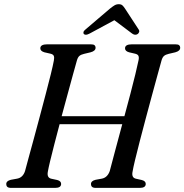

<svg xmlns="http://www.w3.org/2000/svg" viewBox="-20 -916 898 936"><path d="M213.5 -80.5Q207 -49 231 -44.5L259 -38.5Q278 -33.5 278 -19.5Q278 0 248.5 0H36Q21 0 15.8 -5Q10.5 -10 10.5 -18Q10 -34 33 -39.5L63 -45Q91.5 -50 102 -82Q108 -104.5 119.2 -145.8Q130.5 -187 144.8 -239.5Q159 -292 174 -348.2Q189 -404.5 203 -457.8Q217 -511 227.5 -553.5Q238 -596 242.5 -620.5Q245.5 -635.5 242.2 -643.5Q239 -651.5 225 -654.5L196.5 -661Q176.5 -667 176.5 -680.5Q176.5 -700 211 -700H421.5Q436 -700 441 -695.5Q446 -691 446 -683.5Q446 -667.5 421.5 -661L390 -653.5Q375 -650 367.2 -643.5Q359.5 -637 355 -621.5Q348 -596.5 336 -553.5Q324 -510.5 309.8 -457.5Q295.5 -404.5 280.5 -349.5H586.5Q601.5 -405 615.5 -458Q629.5 -511 639.8 -553.8Q650 -596.5 655 -620.5Q658.5 -635.5 655 -643.5Q651.5 -651.5 637.5 -654.5L609.5 -661Q589.5 -666.5 589.5 -680.5Q589.5 -700 623.5 -700H834.5Q848.5 -700 853.5 -695.5Q858.5 -691 858.5 -683.5Q858.5 -667.5 834.5 -661L802.5 -653.5Q787.5 -650 779.8 -643.5Q772 -637 767.5 -621.5Q760.5 -596 748 -550.8Q735.5 -505.5 720.5 -450Q705.5 -394.5 690 -336.5Q674.5 -278.5 661 -226.2Q647.5 -174 638.2 -135.2Q629 -96.5 626.5 -80.5Q619.5 -49 644 -44.5L671 -38.5Q690.5 -33.5 690.5 -19.5Q690.5 0 661 0H448.5Q434 0 428.8 -5Q423.5 -10 423.5 -18Q423 -34 446 -39.5L476 -45Q503.5 -50 515 -82Q522.5 -112 539.5 -174.5Q556.5 -237 576 -310.5H270.5Q256.5 -258 244.5 -211.2Q232.5 -164.5 224.2 -130Q216 -95.5 213.5 -80.5ZM651 -750Q638.5 -742 624 -752.5L537.5 -817.5L417 -752.5Q397 -742 389 -750Q385.5 -753.5 387 -759.8Q388.5 -766 397.5 -773L516 -874Q528.5 -884 538 -889.8Q547.5 -895.5 559 -895.5Q570.5 -895.5 576.8 -889.8Q583 -884 589.5 -874L655.5 -773Q660.5 -766 658.2 -759.8Q656 -753.5 651 -750Z"/></svg>

Font: Fraunces 9pt S000
Style: Italic
Weight: 400
Italic angle: -16°
Version: Version 1.000; ttfautohint (v1.8.3)